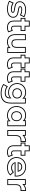

<svg xmlns="http://www.w3.org/2000/svg" viewBox="2442 -3152 925 5850"><g transform="rotate(90 2905.0 -227.5)"><path d="M66 -181Q106 -155 158.5 -139Q211 -123 259 -123Q345 -123 345 -159Q345 -175 321 -182.5Q297 -190 246 -196Q214 -201 187 -206.5Q160 -212 135 -219Q112 -225 91 -237.5Q70 -250 54 -269Q38 -288 29 -313.5Q20 -339 20 -372Q20 -413 38 -447.5Q56 -482 89.5 -506.5Q123 -531 171.5 -545Q220 -559 282 -559Q341 -559 401.5 -544.5Q462 -530 506 -504L443 -370Q365 -415 282 -415Q237 -415 216 -404.5Q195 -394 195 -378Q195 -361 219 -353Q243 -345 297 -337Q329 -332 356.5 -326Q384 -320 407 -312Q429 -305 449.5 -293Q470 -281 486 -262.5Q502 -244 511 -219.5Q520 -195 520 -163Q520 -122 502 -88Q484 -54 449.5 -30Q415 -6 365.5 7.5Q316 21 253 21Q218 21 183 16Q148 11 115.5 2Q83 -7 54 -19Q25 -31 3 -45ZM37 -55Q75 -33 133.5 -19Q192 -5 253 -5Q310 -5 354.5 -16.5Q399 -28 430 -49Q461 -70 477.5 -99Q494 -128 494 -163Q494 -217 465.5 -247Q437 -277 399 -288Q359 -301 293 -311Q227 -321 198 -333.5Q169 -346 169 -378Q169 -406 196.5 -423.5Q224 -441 282 -441Q363 -441 431 -406Q442 -429 451.5 -448.5Q461 -468 472 -493Q436 -511 385 -522Q334 -533 282 -533Q226 -533 182.5 -521Q139 -509 108.5 -487.5Q78 -466 62 -436.5Q46 -407 46 -372Q46 -317 75 -286Q104 -255 143 -244Q162 -238 190 -232.5Q218 -227 250 -222Q308 -214 339.5 -201Q371 -188 371 -159Q371 -97 259 -97Q212 -97 164 -109.5Q116 -122 78 -143Z M901 -117Q888 -110 875 -106.5Q862 -103 845 -103Q807 -103 786 -125Q765 -147 765 -187V-419H899V-513H765V-644H635V-513H552V-419H635V-185Q635 -95 683.5 -50Q732 -5 823 -5Q855 -5 884.5 -12Q914 -19 935 -31ZM966 -22Q937 0 899 10.5Q861 21 823 21Q720 21 664.5 -30.5Q609 -82 609 -185V-393H526V-539H609V-670H791V-539H925V-393H791V-187Q791 -129 845 -129Q877 -129 914 -157Z M1048 -230Q1048 -174 1063 -132Q1078 -90 1106 -62Q1134 -34 1172.5 -19.5Q1211 -5 1258 -5Q1310 -5 1354.5 -22.5Q1399 -40 1439 -82H1445V-13H1567V-525H1437V-272Q1437 -193 1401.5 -153.5Q1366 -114 1300 -114Q1178 -114 1178 -254V-525H1048ZM1022 -551H1204V-254Q1204 -140 1300 -140Q1354 -140 1382.5 -173Q1411 -206 1411 -272V-551H1593V13H1419V-33Q1387 -8 1351 6.5Q1315 21 1258 21Q1205 21 1161.5 5Q1118 -11 1087 -42.5Q1056 -74 1039 -121Q1022 -168 1022 -230Z M2023 -117Q2010 -110 1997 -106.5Q1984 -103 1967 -103Q1929 -103 1908 -125Q1887 -147 1887 -187V-419H2021V-513H1887V-644H1757V-513H1674V-419H1757V-185Q1757 -95 1805.5 -50Q1854 -5 1945 -5Q1977 -5 2006.5 -12Q2036 -19 2057 -31ZM2088 -22Q2059 0 2021 10.5Q1983 21 1945 21Q1842 21 1786.5 -30.5Q1731 -82 1731 -185V-393H1648V-539H1731V-670H1913V-539H2047V-393H1913V-187Q1913 -129 1967 -129Q1999 -129 2036 -157Z M2446 -117Q2433 -110 2420 -106.5Q2407 -103 2390 -103Q2352 -103 2331 -125Q2310 -147 2310 -187V-419H2444V-513H2310V-644H2180V-513H2097V-419H2180V-185Q2180 -95 2228.5 -50Q2277 -5 2368 -5Q2400 -5 2429.5 -12Q2459 -19 2480 -31ZM2511 -22Q2482 0 2444 10.5Q2406 21 2368 21Q2265 21 2209.5 -30.5Q2154 -82 2154 -185V-393H2071V-539H2154V-670H2336V-539H2470V-393H2336V-187Q2336 -129 2390 -129Q2422 -129 2459 -157Z M3134 -551V-90Q3134 67 3055 141Q2976 215 2819 215Q2738 215 2664 194Q2590 173 2539 132L2613 -4Q2651 27 2704 45.5Q2757 64 2807 64Q2879 64 2914.5 33Q2950 2 2952 -62Q2891 -13 2795 -13Q2736 -13 2685 -32.5Q2634 -52 2595.5 -88Q2557 -124 2535 -174.5Q2513 -225 2513 -286Q2513 -347 2535 -397.5Q2557 -448 2595.5 -484Q2634 -520 2685 -539.5Q2736 -559 2795 -559Q2897 -559 2960 -502V-551ZM2986 -525V-449H2980Q2936 -496 2893 -514.5Q2850 -533 2795 -533Q2742 -533 2695 -515Q2648 -497 2613.5 -464.5Q2579 -432 2559 -386.5Q2539 -341 2539 -286Q2539 -231 2559 -185.5Q2579 -140 2613.5 -107.5Q2648 -75 2695 -57Q2742 -39 2795 -39Q2847 -39 2888.5 -52.5Q2930 -66 2972 -107H2978V-70Q2978 12 2936.5 51Q2895 90 2807 90Q2783 90 2758 86Q2733 82 2708.5 75Q2684 68 2661.5 58Q2639 48 2621 36L2572 123Q2616 156 2680 172.5Q2744 189 2819 189Q2962 189 3035 121Q3108 53 3108 -90V-525ZM2980 -286Q2980 -220 2937.5 -180.5Q2895 -141 2826 -141Q2757 -141 2714 -180.5Q2671 -220 2671 -286Q2671 -352 2714 -391.5Q2757 -431 2826 -431Q2895 -431 2937.5 -391.5Q2980 -352 2980 -286ZM2954 -286Q2954 -340 2918.5 -372.5Q2883 -405 2826 -405Q2769 -405 2733 -372.5Q2697 -340 2697 -286Q2697 -232 2733 -199.5Q2769 -167 2826 -167Q2883 -167 2918.5 -199.5Q2954 -232 2954 -286Z M3669 -525V-461H3663Q3625 -500 3584.5 -516.5Q3544 -533 3495 -533Q3440 -533 3393.5 -514Q3347 -495 3312.5 -460.5Q3278 -426 3258.5 -377.5Q3239 -329 3239 -269Q3239 -209 3258.5 -160Q3278 -111 3312.5 -76.5Q3347 -42 3393.5 -23.5Q3440 -5 3495 -5Q3547 -5 3590 -23Q3633 -41 3670 -83H3676V-13H3799V-525ZM3825 -551V13H3650V-30Q3592 21 3495 21Q3435 21 3383.5 0.5Q3332 -20 3294 -58Q3256 -96 3234.5 -149.5Q3213 -203 3213 -269Q3213 -335 3234.5 -388.5Q3256 -442 3294 -480Q3332 -518 3383.5 -538.5Q3435 -559 3495 -559Q3542 -559 3578 -548Q3614 -537 3643 -512V-551ZM3672 -269Q3672 -232 3660.5 -202Q3649 -172 3629 -151Q3609 -130 3581.5 -118.5Q3554 -107 3522 -107Q3489 -107 3461.5 -118.5Q3434 -130 3413.5 -151Q3393 -172 3382 -202Q3371 -232 3371 -269Q3371 -306 3382 -336Q3393 -366 3413.5 -387Q3434 -408 3461.5 -419.5Q3489 -431 3522 -431Q3554 -431 3581.5 -419.5Q3609 -408 3629 -387Q3649 -366 3660.5 -336Q3672 -306 3672 -269ZM3646 -269Q3646 -332 3611 -368.5Q3576 -405 3522 -405Q3468 -405 3432.5 -368.5Q3397 -332 3397 -269Q3397 -206 3432.5 -169.5Q3468 -133 3522 -133Q3576 -133 3611 -169.5Q3646 -206 3646 -269Z M4118 -500Q4183 -559 4303 -559V-388Q4296 -388 4288 -389Q4281 -390 4272.5 -390.5Q4264 -391 4255 -391Q4194 -391 4159.5 -357Q4125 -323 4125 -254V13H3943V-551H4118ZM4092 -450V-525H3969V-13H4099V-254Q4099 -336 4140.5 -376.5Q4182 -417 4255 -417H4265Q4271 -417 4277 -416V-533Q4225 -531 4178 -510Q4131 -489 4098 -450Z M4700 -117Q4687 -110 4674 -106.5Q4661 -103 4644 -103Q4606 -103 4585 -125Q4564 -147 4564 -187V-419H4698V-513H4564V-644H4434V-513H4351V-419H4434V-185Q4434 -95 4482.5 -50Q4531 -5 4622 -5Q4654 -5 4683.5 -12Q4713 -19 4734 -31ZM4765 -22Q4736 0 4698 10.5Q4660 21 4622 21Q4519 21 4463.5 -30.5Q4408 -82 4408 -185V-393H4325V-539H4408V-670H4590V-539H4724V-393H4590V-187Q4590 -129 4644 -129Q4676 -129 4713 -157Z M4954 -212Q4968 -172 5004 -151Q5040 -130 5091 -130Q5130 -130 5162.5 -144Q5195 -158 5227 -188L5327 -79Q5239 21 5087 21Q5015 21 4956 -0.5Q4897 -22 4855 -60.5Q4813 -99 4790 -152.5Q4767 -206 4767 -269Q4767 -333 4790 -386.5Q4813 -440 4853.5 -478Q4894 -516 4949 -537.5Q5004 -559 5067 -559Q5129 -559 5182.5 -538.5Q5236 -518 5275.5 -480Q5315 -442 5337.5 -388Q5360 -334 5360 -267Q5360 -265 5359 -248.5Q5358 -232 5356 -212ZM5091 -104Q5025 -104 4979.5 -139.5Q4934 -175 4920 -238H5332Q5333 -252 5333.5 -258.5Q5334 -265 5334 -267Q5334 -328 5313.5 -377.5Q5293 -427 5257.5 -461.5Q5222 -496 5173 -514.5Q5124 -533 5067 -533Q5009 -533 4959 -513.5Q4909 -494 4872 -459.5Q4835 -425 4814 -376Q4793 -327 4793 -269Q4793 -212 4814 -163.5Q4835 -115 4874 -79.5Q4913 -44 4967 -24.5Q5021 -5 5087 -5Q5218 -5 5291 -79L5225 -150Q5196 -124 5164.5 -114Q5133 -104 5091 -104ZM4921 -303Q4926 -372 4967 -406.5Q5008 -441 5068 -441Q5125 -441 5165 -403.5Q5205 -366 5215 -303ZM5184 -329Q5173 -368 5141.5 -391.5Q5110 -415 5068 -415Q5023 -415 4992.5 -391.5Q4962 -368 4951 -329Z M5613 -500Q5678 -559 5798 -559V-388Q5791 -388 5783 -389Q5776 -390 5767.5 -390.5Q5759 -391 5750 -391Q5689 -391 5654.5 -357Q5620 -323 5620 -254V13H5438V-551H5613ZM5587 -450V-525H5464V-13H5594V-254Q5594 -336 5635.5 -376.5Q5677 -417 5750 -417H5760Q5766 -417 5772 -416V-533Q5720 -531 5673 -510Q5626 -489 5593 -450Z"/></g></svg>

Font: CMG Sans Outline
Style: Outline
Weight: 700
Designer: Julieta Ulanovsky
Foundry: Julieta Ulanovsky
Version: Version 7.200